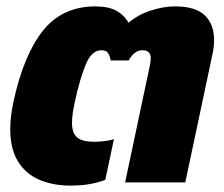

<svg xmlns="http://www.w3.org/2000/svg" viewBox="-20 -570 700 600"><path d="M200 10Q146 10 103.5 -8Q61 -26 36.5 -65Q12 -104 12 -167Q12 -186 14.5 -207Q17 -228 22 -252Q54 -399 114.5 -474.5Q175 -550 278 -550Q318 -550 342.5 -537Q367 -524 382 -499Q411 -524 451 -537Q491 -550 527 -550Q591 -550 620 -522Q649 -494 649 -445Q649 -422 643 -396L559 0H371L447 -359Q449 -368 450 -375Q451 -382 451 -388Q451 -413 425 -413Q400 -413 382 -381H326Q323 -396 317.5 -404.5Q312 -413 297 -413Q266 -413 247.5 -367.5Q229 -322 214 -252Q205 -212 205 -186Q205 -154 221 -140.5Q237 -127 274 -127Q290 -127 306.5 -129Q323 -131 336 -135L309 -8Q289 0 262 5Q235 10 200 10Z"/></svg>

Font: Kanit
Style: Bold Italic
Weight: 700
Italic angle: -12°
Designer: Katatrad Team
Foundry: CadsonDemak
Version: Version 2.000; ttfautohint (v1.8.3)